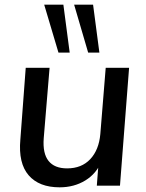

<svg xmlns="http://www.w3.org/2000/svg" viewBox="-20 -794 625 821"><path d="M235 7Q147 7 102.5 -44.5Q58 -96 67 -197L90 -504H192L167 -203Q162 -138 187.5 -106Q213 -74 267 -74Q329 -74 366 -113.5Q403 -153 409 -221L432 -504H532L493 0H394L402 -105L415 -106Q393 -52 345 -22.5Q297 7 235 7ZM357 -569 297 -774H378L405 -569ZM230 -569 169 -774H251L278 -569Z"/></svg>

Font: Muli SemiBold
Style: Italic
Weight: 600
Italic angle: -4.541°
Designer: Vernon Adams
Foundry: Vernon Adams
Version: Version 2.100; ttfautohint (v1.8.1.43-b0c9)